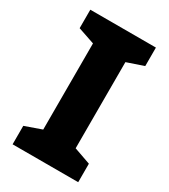

<svg xmlns="http://www.w3.org/2000/svg" viewBox="-178 -798 775 882"><g transform="rotate(30 209.5 -357.0)"><path d="M383 0H35V-98L123 -129V-586L35 -616V-714H383V-616L295 -586V-129L383 -98Z"/></g></svg>

Font: Noto Sans Meetei Mayek ExtraBold
Style: Regular
Weight: 800
Designer: Monotype Design Team and Neelakash Kshetrimayum
Foundry: Monotype Imaging Inc.
Version: Version 2.002; ttfautohint (v1.8.4.7-5d5b)